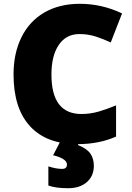

<svg xmlns="http://www.w3.org/2000/svg" viewBox="-20 -744 689 1004"><path d="M395 -565.9Q326.2 -565.9 287.6 -509.5Q249 -453.1 249 -354Q249 -147.9 405.8 -147.9Q453.1 -147.9 497.6 -161.1Q542 -174.3 586.9 -192.9V-29.8Q497.6 9.8 384.8 9.8Q223.1 9.8 137 -84Q50.8 -177.7 50.8 -355Q50.8 -465.8 92.5 -549.8Q134.3 -633.8 212.6 -679Q291 -724.1 397 -724.1Q512.7 -724.1 618.2 -673.8L559.1 -522Q519.5 -540.5 480 -553.2Q440.4 -565.9 395 -565.9ZM470.7 123Q470.7 176.3 434.1 208.3Q397.5 240.2 336.9 240.2Q270.5 240.2 232.9 226.1V126Q273.4 139.2 304.7 139.2Q330.1 139.2 330.1 116.2Q330.1 100.1 310.1 87.6Q290 75.2 257.8 67.9L293 0H392.1L387.7 14.2Q434.6 33.2 452.6 59.3Q470.7 85.4 470.7 123Z"/></svg>

Font: TypoPRO Open Sans
Style: Regular
Weight: 800
Foundry: Ascender Corporation
Version: Version 1.10